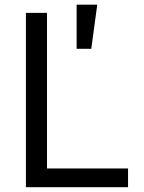

<svg xmlns="http://www.w3.org/2000/svg" viewBox="-20 -781 602 801"><path d="M88.1 0H514.2V-78.1H176.1V-727.3H88.1ZM299.7 -577.4H360.8L385.7 -761.4H299.7Z"/></svg>

Font: Margiela Sans
Style: Regular
Weight: 400
Designer: Stefan Endress, Andreas Faust
Version: Version 1.100;FEAKit 1.0